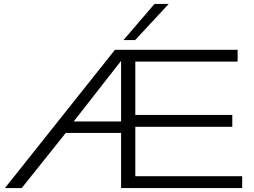

<svg xmlns="http://www.w3.org/2000/svg" viewBox="-20 -952 1284 972"><path d="M5 0 562 -700H1183V-640H665V-370H1156V-310H665V-60H1206V0H593V-279H313L90 0ZM353 -337H593V-644ZM605 -749 762 -932H834L664 -749Z"/></svg>

Font: Georama Extended Light
Style: Regular
Weight: 300
Width: 7
Designer: Jean-Baptiste Levee
Foundry: Production Type
Version: Version 1.000